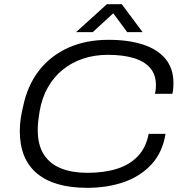

<svg xmlns="http://www.w3.org/2000/svg" viewBox="-20 -889 882 921"><path d="M398 12Q240 12 157.5 -57Q75 -126 75 -260Q75 -292 79.5 -321.5Q84 -351 91 -379Q112 -480 167.5 -551Q223 -622 307.5 -660Q392 -698 501 -698Q596 -698 665.5 -675.5Q735 -653 773.5 -607Q812 -561 812 -490Q812 -479 811 -465.5Q810 -452 807 -439H723Q726 -450 727 -460.5Q728 -471 728 -480Q728 -532 699.5 -564Q671 -596 619.5 -611Q568 -626 497 -626Q434 -626 379.5 -608Q325 -590 282 -555.5Q239 -521 210 -470.5Q181 -420 170 -355Q168 -340 166 -327.5Q164 -315 163 -304Q162 -293 161.5 -284Q161 -275 161 -266Q161 -193 190.5 -147.5Q220 -102 273.5 -81Q327 -60 399 -60Q480 -60 541.5 -79.5Q603 -99 642 -140.5Q681 -182 693 -247H774Q760 -159 707.5 -101.5Q655 -44 575.5 -16Q496 12 398 12ZM345 -735 493 -869H564L664 -735H590L508 -846H546L425 -735Z"/></svg>

Font: Archivo SemiExpanded Light
Style: Italic
Weight: 300
Width: 6
Italic angle: -10°
Designer: Hector Gatti
Foundry: Omnibus-Type
Version: Version 2.001